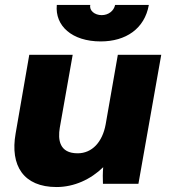

<svg xmlns="http://www.w3.org/2000/svg" viewBox="-20 -741 682 774"><path d="M208 13C279 13 346 -18 396 -67C394 -45 394 -20 395 0H538L630 -520H455L406 -240C393 -168 351 -123 293 -123C219 -123 213 -178 221 -226L273 -520H98L43 -203C20 -73 75 13 208 13ZM386 -574C487 -574 563 -625 580 -721H444C439 -697 417 -680 390 -680C361 -680 339 -699 344 -721H209C201 -637 270 -574 386 -574Z"/></svg>

Font: Fixel Display 20240404 ExBold
Style: Italic
Weight: 800
Italic angle: -10°
Designer: AlfaBravo + MacPaw
Foundry: Kyrylo Tkachov, Marchela Mozhyna, Serhii Makarenko, Maria Weinstein, Zakhar Kryvoshyya
Version: Version 1.211;Glyphs 3.2 (3225)